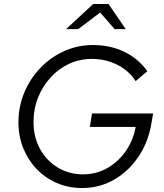

<svg xmlns="http://www.w3.org/2000/svg" viewBox="-20 -938 825 968"><path d="M394 10Q326 10 267.5 -15Q209 -40 165.5 -85Q122 -130 97.5 -190.5Q73 -251 73 -321Q73 -401 102.5 -471.5Q132 -542 184 -596Q236 -650 304 -680.5Q372 -711 448 -711Q535 -711 605.5 -677.5Q676 -644 723 -579L664 -529Q630 -582 571 -611.5Q512 -641 443 -641Q382 -641 329 -616.5Q276 -592 235.5 -548Q195 -504 172 -446.5Q149 -389 149 -323Q149 -247 181.5 -187.5Q214 -128 271 -93.5Q328 -59 399 -59Q464 -59 519 -89.5Q574 -120 612.5 -174Q651 -228 664 -298H433L444 -366H752L743 -314Q727 -220 677 -146.5Q627 -73 554 -31.5Q481 10 394 10ZM313 -791 450 -918H527L614 -791H558L485 -875L374 -791Z"/></svg>

Font: Red Hat Text
Style: Italic
Weight: 400
Italic angle: -12°
Designer: Pentagram, MCKL
Foundry: Pentagram, MCKL
Version: Version 1.023